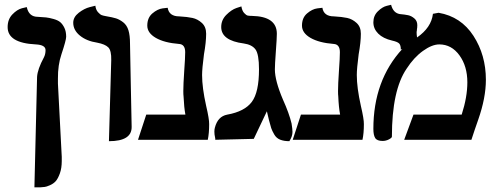

<svg xmlns="http://www.w3.org/2000/svg" viewBox="-20 -589 2095 809"><path d="M125 200.2 136.2 -265.1Q138.2 -297.4 165 -347.2Q171.9 -360.4 171.9 -377.9Q171.9 -399.9 130.9 -401.9Q11.7 -407.7 12.2 -475.1Q12.2 -507.3 32 -528.1Q51.8 -548.8 72.3 -554.2L92.8 -559.1Q101.6 -518.1 139.2 -518.1Q161.1 -517.1 174.1 -515.6Q187 -514.2 205.6 -509Q224.1 -503.9 234.1 -495.4Q244.1 -486.8 251.5 -471.4Q258.8 -456.1 258.8 -434.1Q258.8 -419.9 238.8 -359.9Q223.6 -314.9 224.1 -257.8V-236.8L240.2 71.8V89.8Q240.2 119.6 232.2 141.8Q224.1 164.1 214.6 174.6Q205.1 185.1 189.9 191.7Q174.8 198.2 168 198.7Q161.1 199.2 150.9 200.2Z M439 5.9 448.7 -335.9Q449.7 -376 436.3 -389.4Q422.9 -402.8 389.6 -409.2Q344.7 -416 316.7 -439Q288.6 -461.9 288.6 -493.2Q288.6 -517.1 311.8 -535.2Q335 -553.2 358.4 -559.1L381.8 -564.9Q383.8 -547.9 392.8 -537.8Q401.9 -527.8 408.2 -525.4Q414.6 -522.9 425.8 -521Q454.6 -516.1 469.2 -511.5Q483.9 -506.8 499.3 -494.9Q514.6 -482.9 521.2 -461.4Q527.8 -439.9 527.8 -405.8Q528.8 -346.7 531.2 -229.2Q533.7 -111.8 534.7 -55.2Q536.1 5.9 439 5.9Z M831.5 -272.9Q831.5 -219.7 848.6 -143.1Q861.8 -86.9 861.3 -65.9Q861.3 -26.9 855.5 0H561.5L596.2 -106H761.2Q755.4 -136.7 753.4 -183.1Q752.4 -189.9 752.4 -205.1Q752.4 -232.9 756.3 -291Q760.3 -345.2 760.3 -369.1Q760.3 -402.3 734.4 -403.8Q672.4 -408.7 636.5 -429.4Q600.6 -450.2 600.6 -481Q600.6 -514.2 622.1 -532.5Q643.6 -550.8 665 -553.7L686.5 -556.2Q692.4 -520 735.4 -520Q769.5 -518.1 791 -513.4Q812.5 -508.8 830.6 -492.4Q848.6 -476.1 848.6 -446.8Q848.6 -411.6 839.4 -359.9Q831.5 -299.8 831.5 -272.9Z M1138.2 -296.9Q1138.2 -249 1172.4 -168.9Q1198.2 -111.8 1208.5 -68.8Q1212.4 -44.9 1212.4 -33.2Q1212.4 -14.2 1199.2 5.9Q1176.3 5.9 1160.4 -0.5Q1144.5 -6.8 1135.5 -22.5Q1126.5 -38.1 1122.8 -49.1Q1119.1 -60.1 1113.3 -83Q1107.4 -108.9 1104.5 -120.1Q1103.5 -118.2 1049.3 -3.9L887.2 0Q887.2 -6.8 886.2 -9.8Q883.3 -22 883.3 -34.2Q883.3 -43.9 885.3 -50.8Q897.5 -98.6 937.5 -106Q1010.7 -119.1 1041 -159.7Q1071.3 -200.2 1071.3 -296.9Q1071.3 -360.8 1056.4 -380.9Q1041.5 -400.9 1007.3 -405.8Q912.1 -418 912.1 -475.1Q912.1 -504.9 933.6 -526.4Q955.1 -547.9 976.1 -555.2L997.1 -562Q1000 -543.9 1008.5 -534.4Q1017.1 -524.9 1023.7 -523.4Q1030.3 -522 1041.5 -522Q1146.5 -520 1146.5 -446.8Q1146.5 -427.7 1142.3 -371.8Q1138.2 -315.9 1138.2 -296.9Z M1483.4 -272.9Q1483.4 -219.7 1500.5 -143.1Q1513.7 -86.9 1513.2 -65.9Q1513.2 -26.9 1507.3 0H1213.4L1248 -106H1413.1Q1407.2 -136.7 1405.3 -183.1Q1404.3 -189.9 1404.3 -205.1Q1404.3 -232.9 1408.2 -291Q1412.1 -345.2 1412.1 -369.1Q1412.1 -402.3 1386.2 -403.8Q1324.2 -408.7 1288.3 -429.4Q1252.4 -450.2 1252.4 -481Q1252.4 -514.2 1273.9 -532.5Q1295.4 -550.8 1316.9 -553.7L1338.4 -556.2Q1344.2 -520 1387.2 -520Q1421.4 -518.1 1442.9 -513.4Q1464.4 -508.8 1482.4 -492.4Q1500.5 -476.1 1500.5 -446.8Q1500.5 -411.6 1491.2 -359.9Q1483.4 -299.8 1483.4 -272.9Z M1804.2 -530.8 1828.1 -535.2Q1922.4 -519 1974.9 -438Q2027.3 -356.9 2027.3 -252.9Q2027.3 -176.8 1995.1 -85Q1990.2 -70.8 1980.2 -42Q1970.2 -13.2 1966.3 0H1683.1L1722.2 -106H1925.3Q1949.2 -180.2 1949.2 -242.2Q1949.2 -310.1 1915.8 -356Q1882.3 -401.9 1831.1 -401.9Q1800.3 -401.9 1762.2 -374.5Q1724.1 -347.2 1693.4 -299.8Q1631.3 -209 1631.3 -13.2Q1631.3 -8.3 1618.7 -1.7Q1606 4.9 1592.3 4.9Q1568.4 4.9 1560.8 -7.6Q1553.2 -20 1553.2 -45.9Q1553.2 -250 1675.3 -382.8L1668.9 -379.9Q1668.9 -398.9 1661.6 -406Q1654.3 -413.1 1632.3 -418Q1594.2 -426.8 1573.7 -447.3Q1553.2 -467.8 1553.2 -495.1Q1553.2 -522.9 1572.3 -541.5Q1591.3 -560.1 1609.9 -564.5L1627.9 -568.8Q1636.7 -534.7 1664.1 -529.8Q1686 -527.8 1699.7 -524.9Q1713.4 -522 1725.8 -511.5Q1738.3 -501 1738.3 -482.9Q1738.3 -469.7 1736.3 -463.9L1737.3 -464.8Q1735.4 -457 1735.4 -452.1Q1735.4 -443.4 1737.3 -431.2Q1797.4 -472.7 1804.2 -530.8Z"/></svg>

Font: Linux Libertine
Style: Semibold
Weight: 600
Designer: Philipp H. Poll
Foundry: Philipp H. Poll
Version: Version 5.1.2 ; ttfautohint (v0.9)